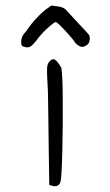

<svg xmlns="http://www.w3.org/2000/svg" viewBox="-20 -662 390 683"><path d="M152.3 -634.8Q160.2 -641.6 163.6 -642.1Q167 -642.6 174.8 -640.6Q202.1 -638.7 212.9 -628.9Q216.8 -625 258.8 -579.1Q292 -544.9 296.9 -537.1Q302.7 -525.4 295.9 -508.8Q293 -503.9 285.6 -499.5Q278.3 -495.1 272 -495.1Q265.6 -495.1 256.8 -501.5Q248 -507.8 243.2 -516.6Q239.3 -522.5 218.3 -545.9Q197.3 -569.3 184.6 -580.1Q178.7 -585 173.8 -582Q163.1 -575.2 143.1 -556.2Q123 -537.1 109.4 -517.6Q95.7 -501 88.4 -496.6Q81.1 -492.2 71.3 -494.1Q62.5 -496.1 59.1 -498.5Q55.7 -501 55.7 -507.8Q52.7 -530.3 72.3 -549.8Q91.8 -579.1 114.7 -602.5Q137.7 -626 152.3 -634.8ZM158.2 -445.3Q163.1 -451.2 169.9 -451.2Q180.7 -451.2 198.2 -420.9Q203.1 -389.6 203.1 -314.5Q204.1 -224.6 201.7 -126Q199.2 -27.3 195.3 -15.6Q189.5 2.9 169.9 0L155.3 -3.9L153.3 -133.8Q153.3 -172.9 151.9 -247.6Q150.4 -322.3 150.4 -337.9Q146.5 -402.3 147.5 -419.9Q148.4 -437.5 158.2 -445.3Z"/></svg>

Font: JasonHandwriting2
Style: Regular
Weight: 400
Version: Version 1.05.10